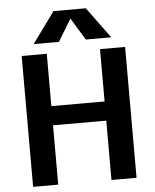

<svg xmlns="http://www.w3.org/2000/svg" viewBox="-62 -1015 859 1067"><g transform="rotate(-5 367.5 -481.5)"><path d="M366 -912 292 -790H151L277 -963H457L584 -790H442L368 -912ZM516 -331H219V0H79V-730H219V-438H516V-730H656V0H516Z"/></g></svg>

Font: Mplus 1p Bold
Style: Bold
Weight: 700
Version: Version 1.061